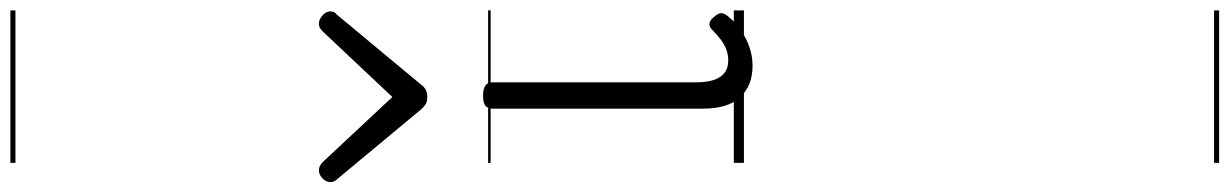

<svg xmlns="http://www.w3.org/2000/svg" viewBox="-1082 -445 2426 379"><g transform="rotate(-90 131.5 -255.0)"><path d="M192 17Q171 17 155.5 10.5Q140 4 129 -8Q118 -20 112.5 -38.5Q107 -57 107 -82V-496Q107 -506 113 -510.5Q119 -515 132 -515Q146 -515 152.5 -510.5Q159 -506 159 -496V-94Q159 -74 163.5 -60Q168 -46 177.5 -38.5Q187 -31 202 -31Q213 -31 223 -34.5Q233 -38 243 -45.5Q253 -53 263 -63Q269 -69 275.5 -68Q282 -67 288 -59Q293 -54 295 -48Q297 -42 292 -35Q281 -20 264.5 -8Q248 4 229.5 10.5Q211 17 192 17ZM275 -839Q283 -839 291 -832Q299 -825 299 -816Q299 -814 298 -810.5Q297 -807 293 -804L155 -638Q151 -632 145 -628.5Q139 -625 130 -625Q121 -625 115.5 -628.5Q110 -632 105 -638L-33 -804Q-36 -807 -37 -810.5Q-38 -814 -38 -816Q-38 -825 -30.5 -832Q-23 -839 -15 -839Q-10 -839 -6 -837Q-2 -835 2 -831L130 -694L259 -831Q263 -835 266.5 -837Q270 -839 275 -839ZM0 928H301V938H0ZM0 -20H301V0H0ZM0 -505H301V-500H0ZM0 -1448H301V-1438H0Z"/></g></svg>

Font: Playwrite ID Guides
Style: Regular
Weight: 400
Designer: Veronika Burian, José Scaglione
Foundry: TypeTogether
Version: Version 1.003